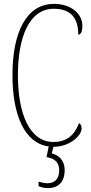

<svg xmlns="http://www.w3.org/2000/svg" viewBox="-20 -744 467 986"><path d="M254 10C339 10 399 -48 399 -84C399 -99 394 -107 386 -112C364 -55 328 -15 254 -15C131 -15 72 -162 72 -358C72 -553 130 -699 256 -699C345 -699 382 -650 382 -566C395 -566 403 -582 403 -612C403 -671 348 -724 257 -724C118 -724 44 -583 44 -358C44 -150 108 -8 230 8L219 63C261 69 284 90 284 130C284 176 260 197 223 197C211 197 195 194 178 189V212C195 219 210 222 226 222C281 222 312 189 312 130C312 76 279 52 246 44L254 10Z"/></svg>

Font: Noto Serif ExtraCondensed Thin
Style: Regular
Weight: 100
Width: 2
Designer: Monotype Design Team
Foundry: Monotype Imaging Inc.
Version: Version 2.013